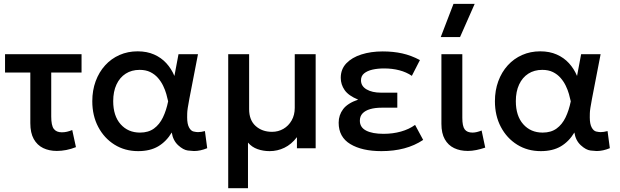

<svg xmlns="http://www.w3.org/2000/svg" viewBox="-20 -780 3262 1010"><path d="M279 14Q238.5 14 207 -1.2Q175.5 -16.5 157.5 -48.8Q139.5 -81 139.5 -132V-398.5H6.5V-495H409V-398.5H249.5V-167Q249.5 -120 263 -102Q276.5 -84 305.5 -84Q319 -84 332.2 -87Q345.5 -90 360 -96L379.5 -6Q354.5 4 328.8 9Q303 14 279 14Z M707 15Q637 15 582.5 -19Q528 -53 496.8 -112.2Q465.5 -171.5 465.5 -247.5Q465.5 -304.5 483.2 -352.8Q501 -401 533 -436.2Q565 -471.5 608.8 -490.8Q652.5 -510 704 -510Q753 -510 790.8 -493.2Q828.5 -476.5 855 -447.5Q881.5 -418.5 897.5 -380.5L919 -495H1021.5L976 -260Q965 -203 964.8 -183.8Q964.5 -164.5 964.5 -162.5Q964.5 -128 974.5 -109.5Q984.5 -91 998.8 -88Q1013 -85 1021.5 -85Q1037.5 -85 1058 -90.5L1070 -0.5Q1033.5 14.5 1000.5 14.5Q992.5 14.5 968.5 11.8Q944.5 9 917.2 -16Q890 -41 883.5 -83Q855 -35.5 812.2 -10.2Q769.5 15 707 15ZM716.5 -82.5Q760.5 -82.5 789.8 -103.8Q819 -125 837 -162.2Q855 -199.5 864.5 -247Q861 -263.5 855 -285Q849 -306.5 838.2 -328.8Q827.5 -351 811 -370Q794.5 -389 770.8 -400.8Q747 -412.5 714.5 -412.5Q672.5 -412.5 641.2 -392.5Q610 -372.5 592.8 -335.5Q575.5 -298.5 575.5 -248Q575.5 -170.5 614.5 -126.5Q653.5 -82.5 716.5 -82.5Z M1180.5 210V-495H1290.5V-206Q1290.5 -148 1324.8 -117.2Q1359 -86.5 1411 -86.5Q1443.5 -86.5 1470.8 -102.2Q1498 -118 1514.2 -146.5Q1530.5 -175 1530.5 -212.5V-495H1640.5V0H1542V-58.5Q1513 -20.5 1476.2 -2.8Q1439.5 15 1398.5 15Q1364.5 15 1334.8 4.5Q1305 -6 1284.5 -30V210Z M1986.5 15Q1884.5 15 1823 -22Q1761.5 -59 1761.5 -134.5Q1761.5 -174.5 1785 -205.8Q1808.5 -237 1864 -256Q1813.5 -276.5 1793 -306Q1772.5 -335.5 1772.5 -370.5Q1772.5 -416 1801.8 -446.8Q1831 -477.5 1881 -493.5Q1931 -509.5 1993 -509.5Q2049 -509.5 2096 -499Q2143 -488.5 2189 -464L2146.5 -381Q2118 -400.5 2081 -410.2Q2044 -420 2000.5 -420Q1967 -420 1939.5 -413.8Q1912 -407.5 1895.5 -394Q1879 -380.5 1879 -357.5Q1879 -327 1908.2 -309.8Q1937.5 -292.5 1985 -292.5H2070V-213.5H1988Q1953 -213.5 1927.2 -206Q1901.5 -198.5 1887.2 -183.5Q1873 -168.5 1873 -145Q1873 -110 1906 -93Q1939 -76 1997.5 -76Q2046.5 -76 2089.2 -88Q2132 -100 2163.5 -123L2206 -44Q2161 -14 2106.2 0.5Q2051.5 15 1986.5 15Z M2441 14Q2400 14 2368.8 -1Q2337.5 -16 2319.8 -47.5Q2302 -79 2302 -128.5V-495H2412V-160Q2412 -116.5 2424.5 -99.5Q2437 -82.5 2466 -82.5Q2476.5 -82.5 2488.8 -85.5Q2501 -88.5 2513.5 -93.5L2532.5 -3.5Q2509 4.5 2485.8 9.2Q2462.5 14 2441 14ZM2298.5 -585 2365.5 -759.5H2477L2400 -585Z M2825 15Q2755 15 2700.5 -19Q2646 -53 2614.8 -112.2Q2583.5 -171.5 2583.5 -247.5Q2583.5 -304.5 2601.2 -352.8Q2619 -401 2651 -436.2Q2683 -471.5 2726.8 -490.8Q2770.5 -510 2822 -510Q2871 -510 2908.8 -493.2Q2946.5 -476.5 2973 -447.5Q2999.5 -418.5 3015.5 -380.5L3037 -495H3139.5L3094 -260Q3083 -203 3082.8 -183.8Q3082.5 -164.5 3082.5 -162.5Q3082.5 -128 3092.5 -109.5Q3102.5 -91 3116.8 -88Q3131 -85 3139.5 -85Q3155.5 -85 3176 -90.5L3188 -0.5Q3151.5 14.5 3118.5 14.5Q3110.5 14.5 3086.5 11.8Q3062.5 9 3035.2 -16Q3008 -41 3001.5 -83Q2973 -35.5 2930.2 -10.2Q2887.5 15 2825 15ZM2834.5 -82.5Q2878.5 -82.5 2907.8 -103.8Q2937 -125 2955 -162.2Q2973 -199.5 2982.5 -247Q2979 -263.5 2973 -285Q2967 -306.5 2956.2 -328.8Q2945.5 -351 2929 -370Q2912.5 -389 2888.8 -400.8Q2865 -412.5 2832.5 -412.5Q2790.5 -412.5 2759.2 -392.5Q2728 -372.5 2710.8 -335.5Q2693.5 -298.5 2693.5 -248Q2693.5 -170.5 2732.5 -126.5Q2771.5 -82.5 2834.5 -82.5Z"/></svg>

Font: Geologica EX
Style: Regular
Weight: 400
Designer: Sindre Bremnes, Frode Helland
Foundry: Monokrom Skriftforlag AS
Version: Version 1.010;gftools[0.9.28]